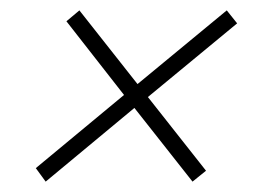

<svg xmlns="http://www.w3.org/2000/svg" viewBox="-20 -437 505 370"><path d="M68 -87 49 -113 219 -254 108 -396 133 -417 245 -275 417 -417 437 -392 265 -250 377 -108 351 -87 239 -229Z"/></svg>

Font: Saira Thin
Style: Italic
Weight: 100
Italic angle: -12°
Designer: Hector Gatti with collaboration of the Omnibus-Type team
Foundry: Omnibus-Type
Version: Version 1.101